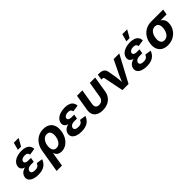

<svg xmlns="http://www.w3.org/2000/svg" viewBox="241 -2123 3688 3688"><g transform="rotate(-45 2085.5 -278.5)"><path d="M233.9 10.3Q164.1 10.3 111.8 -8.5Q59.6 -27.3 33.4 -63Q7.3 -98.6 15.6 -148.4Q21 -178.7 38.3 -203.9Q55.7 -229 85.4 -247.3Q115.2 -265.6 157.7 -275.6Q200.2 -285.6 254.9 -285.6H355L346.2 -231H272.5Q239.7 -231 215.8 -222.4Q191.9 -213.9 177.5 -198.5Q163.1 -183.1 159.7 -163.1Q154.8 -133.3 178.2 -115.2Q201.7 -97.2 252.9 -97.2Q286.1 -97.2 308.6 -105.5Q331.1 -113.8 345.2 -130.4Q359.4 -147 368.2 -171.9L496.1 -152.8Q478 -100.6 443.1 -64.2Q408.2 -27.8 356.2 -8.8Q304.2 10.3 233.9 10.3ZM252.4 -261.7Q199.7 -261.7 162.1 -270.5Q124.5 -279.3 101.3 -296.1Q78.1 -313 69.3 -336.7Q60.5 -360.4 65.4 -390.6Q74.2 -440.9 110.8 -476.1Q147.5 -511.2 203.4 -529.8Q259.3 -548.3 326.7 -548.3Q391.1 -548.3 435.5 -531Q480 -513.7 503.7 -480.2Q527.3 -446.8 528.8 -398.4L393.6 -378.4Q392.1 -407.7 371.1 -424.6Q350.1 -441.4 308.6 -441.4Q264.6 -441.4 236.3 -423.6Q208 -405.8 204.1 -378.9Q200.2 -353.5 222.4 -337.9Q244.6 -322.3 287.6 -322.3H361.3L351.1 -261.7ZM293 -608.9 334.5 -761.2H465.3L379.9 -608.9Z M532.2 204.1 609.4 -260.7Q623.5 -348.1 665.8 -412.6Q708 -477.1 772.9 -512.7Q837.9 -548.3 919.9 -548.3Q998.5 -548.3 1052 -514.9Q1105.5 -481.4 1128.2 -418.5Q1150.9 -355.5 1136.7 -267.1Q1122.6 -181.6 1083.3 -119.6Q1043.9 -57.6 988 -24.2Q932.1 9.3 868.7 9.3Q825.7 9.3 797.6 -4.6Q769.5 -18.6 753.4 -40.3Q737.3 -62 730 -85.4H725.6L678.2 204.1ZM844.2 -107.9Q881.8 -107.9 911.4 -128.4Q940.9 -148.9 960.4 -185.8Q980 -222.7 987.8 -271Q995.6 -318.8 988.3 -355Q981 -391.1 958.7 -411.1Q936.5 -431.2 898.4 -431.2Q861.3 -431.2 831.3 -411.4Q801.3 -391.6 781.2 -356Q761.2 -320.3 752.9 -271Q745.1 -222.2 752.9 -185.3Q760.7 -148.4 783.9 -128.2Q807.1 -107.9 844.2 -107.9Z M1408.7 10.3Q1338.9 10.3 1286.6 -8.5Q1234.4 -27.3 1208.3 -63Q1182.1 -98.6 1190.4 -148.4Q1195.8 -178.7 1213.1 -203.9Q1230.5 -229 1260.3 -247.3Q1290 -265.6 1332.5 -275.6Q1375 -285.6 1429.7 -285.6H1529.8L1521 -231H1447.3Q1414.6 -231 1390.6 -222.4Q1366.7 -213.9 1352.3 -198.5Q1337.9 -183.1 1334.5 -163.1Q1329.6 -133.3 1353 -115.2Q1376.5 -97.2 1427.7 -97.2Q1460.9 -97.2 1483.4 -105.5Q1505.9 -113.8 1520 -130.4Q1534.2 -147 1543 -171.9L1670.9 -152.8Q1652.8 -100.6 1617.9 -64.2Q1583 -27.8 1531 -8.8Q1479 10.3 1408.7 10.3ZM1427.2 -261.7Q1374.5 -261.7 1336.9 -270.5Q1299.3 -279.3 1276.1 -296.1Q1252.9 -313 1244.1 -336.7Q1235.4 -360.4 1240.2 -390.6Q1249 -440.9 1285.6 -476.1Q1322.3 -511.2 1378.2 -529.8Q1434.1 -548.3 1501.5 -548.3Q1565.9 -548.3 1610.4 -531Q1654.8 -513.7 1678.5 -480.2Q1702.1 -446.8 1703.6 -398.4L1568.4 -378.4Q1566.9 -407.7 1545.9 -424.6Q1524.9 -441.4 1483.4 -441.4Q1439.5 -441.4 1411.1 -423.6Q1382.8 -405.8 1378.9 -378.9Q1375 -353.5 1397.2 -337.9Q1419.4 -322.3 1462.4 -322.3H1536.1L1525.9 -261.7Z M1986.8 8.8Q1910.6 8.8 1859.6 -17.8Q1808.6 -44.4 1786.9 -94.5Q1765.1 -144.5 1776.4 -213.9L1830.6 -541H1976.6L1923.8 -223.1Q1918 -187.5 1926.3 -163.1Q1934.6 -138.7 1955.3 -126.2Q1976.1 -113.8 2007.3 -113.8Q2039.1 -113.8 2064 -126.2Q2088.9 -138.7 2105 -163.1Q2121.1 -187.5 2127 -223.1L2179.7 -541H2325.2L2271.5 -213.9Q2259.8 -144.5 2221.7 -94.7Q2183.6 -44.9 2123.8 -18.1Q2064 8.8 1986.8 8.8Z M2524.9 0 2443.8 -402.3Q2440.9 -416.5 2432.4 -422.9Q2423.8 -429.2 2407.2 -429.2H2381.3L2400.4 -543.9H2427.7Q2502 -543.9 2539.6 -516.8Q2577.1 -489.7 2585.9 -428.2L2614.3 -262.2Q2622.6 -210.4 2626.2 -157.5Q2629.9 -104.5 2633.8 -48.8H2602.1Q2624 -105 2645 -157.7Q2666 -210.4 2690.9 -262.2L2826.7 -541H2979.5L2690.4 0Z M3182.1 10.3Q3112.3 10.3 3060.1 -8.5Q3007.8 -27.3 2981.7 -63Q2955.6 -98.6 2963.9 -148.4Q2969.2 -178.7 2986.6 -203.9Q3003.9 -229 3033.7 -247.3Q3063.5 -265.6 3106 -275.6Q3148.4 -285.6 3203.1 -285.6H3303.2L3294.4 -231H3220.7Q3188 -231 3164.1 -222.4Q3140.1 -213.9 3125.7 -198.5Q3111.3 -183.1 3107.9 -163.1Q3103 -133.3 3126.5 -115.2Q3149.9 -97.2 3201.2 -97.2Q3234.4 -97.2 3256.8 -105.5Q3279.3 -113.8 3293.5 -130.4Q3307.6 -147 3316.4 -171.9L3444.3 -152.8Q3426.3 -100.6 3391.4 -64.2Q3356.4 -27.8 3304.4 -8.8Q3252.4 10.3 3182.1 10.3ZM3200.7 -261.7Q3147.9 -261.7 3110.4 -270.5Q3072.8 -279.3 3049.6 -296.1Q3026.4 -313 3017.6 -336.7Q3008.8 -360.4 3013.7 -390.6Q3022.5 -440.9 3059.1 -476.1Q3095.7 -511.2 3151.6 -529.8Q3207.5 -548.3 3274.9 -548.3Q3339.4 -548.3 3383.8 -531Q3428.2 -513.7 3451.9 -480.2Q3475.6 -446.8 3477.1 -398.4L3341.8 -378.4Q3340.3 -407.7 3319.3 -424.6Q3298.3 -441.4 3256.8 -441.4Q3212.9 -441.4 3184.6 -423.6Q3156.2 -405.8 3152.3 -378.9Q3148.4 -353.5 3170.7 -337.9Q3192.9 -322.3 3235.8 -322.3H3309.6L3299.3 -261.7ZM3241.2 -608.9 3282.7 -761.2H3413.6L3328.1 -608.9Z M3755.9 10.7Q3674.3 10.7 3620.1 -23.7Q3565.9 -58.1 3543.7 -120.4Q3521.5 -182.6 3535.2 -266.1Q3548.8 -349.1 3591.6 -410.9Q3634.3 -472.7 3699.7 -506.8Q3765.1 -541 3846.7 -541H4171.4L4153.3 -429.2H3918.5L3827.6 -425.3Q3789.6 -425.3 3760 -405.5Q3730.5 -385.7 3711.2 -350.1Q3691.9 -314.5 3683.6 -266.1Q3676.3 -218.8 3683.3 -182.4Q3690.4 -146 3713.1 -125.2Q3735.8 -104.5 3774.4 -104.5Q3813 -104.5 3842.5 -125Q3872.1 -145.5 3891.8 -182.1Q3911.6 -218.8 3918.9 -266.1Q3927.2 -314.5 3919.7 -350.1Q3912.1 -385.7 3889.2 -405.5Q3866.2 -425.3 3828.1 -425.3L3834.5 -463.4Q3892.6 -463.4 3939 -450Q3985.4 -436.5 4016.4 -408.9Q4047.4 -381.3 4059.8 -339.8Q4072.3 -298.3 4063 -242.2Q4051.3 -170.4 4009.3 -113.3Q3967.3 -56.2 3902.3 -22.7Q3837.4 10.7 3755.9 10.7Z"/></g></svg>

Font: Inter 17pt
Style: Bold Italic
Weight: 700
Italic angle: -9.3988°
Version: Version 4.001;git-66647c0bb